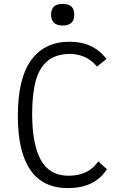

<svg xmlns="http://www.w3.org/2000/svg" viewBox="-20 -948 640 985"><path d="M71.5 -352.5Q71.5 -545.5 140.2 -639.8Q209 -734 337 -734Q459.5 -734 526 -645.5L478 -606.5Q444.5 -644.5 408.8 -658Q373 -671.5 342 -671.5Q268 -671.5 224.8 -636Q181.5 -600.5 163.2 -532.8Q145 -465 145 -362Q145 -208 189.5 -127.2Q234 -46.5 332 -46.5Q434.5 -46.5 484 -120L528.5 -80Q467 17 328 17Q199.5 17 135.5 -76.5Q71.5 -170 71.5 -352.5ZM242 -872.5Q242 -900 256.2 -914Q270.5 -928 301.5 -928Q333 -928 347 -914Q361 -900 361 -872.5Q361 -817 301.5 -817Q272.5 -817 257.2 -831.2Q242 -845.5 242 -872.5Z"/></svg>

Font: JuliaMono Light
Style: Regular
Weight: 300
Monospace: yes
Designer: cormullion
Foundry: corm
Version: Version 0.054; ttfautohint (v1.8.4)